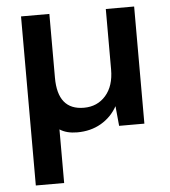

<svg xmlns="http://www.w3.org/2000/svg" viewBox="-52 -543 716 810"><g transform="rotate(-5 306.5 -138.0)"><path d="M67 220V-496H187V-226Q187 -89 298 -89Q355 -89 390.5 -129.5Q426 -170 426 -240V-496H546V0H439L431 -84Q406 -39 362 -13.5Q318 12 261 12Q216 12 187 -7V220Z"/></g></svg>

Font: AWOL-DM SemiBold
Style: Regular
Weight: 600
Designer: Colophon Foundry, Jonny Pinhorn, Mikhail Sharanda
Foundry: Colophon Foundry
Version: Version 1.000;Glyphs 3.2.3 (3260)